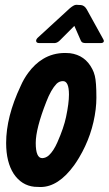

<svg xmlns="http://www.w3.org/2000/svg" viewBox="-20 -751 441 779"><path d="M281.7 -646 222.7 -586.9Q212.9 -577.1 202.1 -576.2Q199.2 -576.2 195.3 -576.2H139.6Q126.5 -576.2 126.5 -585.9Q127 -592.3 133.8 -598.6L263.7 -717.8Q280.3 -731.4 288.6 -731.4Q289.6 -731.4 291 -731.4L308.6 -730.5Q322.3 -729 331.1 -714.4Q331.5 -713.4 332 -712.9L398.4 -592.8Q405.3 -582 396.5 -577.6Q393.1 -576.2 388.7 -576.2H328.1Q314 -576.2 310.1 -582.5Q309.1 -584.5 307.6 -586.9ZM248 -276.4Q259.8 -332.5 259.8 -367.2Q259.8 -421.9 235.4 -421.9Q220.7 -421.9 209.5 -411.1Q187 -387.7 168 -338.4Q125 -229 125 -170.9Q125 -109.4 151.4 -109.4Q166.5 -109.9 178.7 -121.1Q197.8 -139.2 212.9 -173.8Q238.8 -232.4 248 -276.4ZM63.5 -401.4Q76.2 -430.7 94.2 -455.1Q121.1 -491.7 154.3 -511.7Q194.3 -536.1 244.1 -536.1Q254.4 -536.1 263.7 -535.2Q325.7 -527.3 354.5 -470.7Q360.8 -459 364.7 -443.4Q371.1 -418.5 371.1 -354.5Q371.1 -332 368.2 -307.6Q355.5 -203.1 300.8 -111.3Q291.5 -95.7 281.2 -81.1Q216.8 7.8 144.5 7.8Q129.9 7.8 119.6 6.8Q67.4 1.5 35.6 -45.9Q4.9 -93.3 4.9 -170.9Q4.9 -277.3 63.5 -401.4Z"/></svg>

Font: Allan
Style: Bold
Weight: 700
Version: Version 1.005